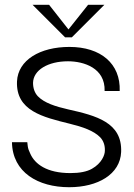

<svg xmlns="http://www.w3.org/2000/svg" viewBox="-20 -769 560 802"><path d="M269 13C389 13 482 -41 486 -134C491 -258 381 -286 265 -312C212 -324 165 -339 138 -367C125 -381 118 -400 118 -423C119 -476 180 -513 264 -513C330 -513 420 -485 417 -389H480C484 -503 401 -573 270 -573C147 -573 55 -518 51 -429C46 -306 159 -280 272 -252C325 -239 372 -223 399 -195C412 -181 419 -162 418 -139C418 -122 405 -87 364 -64C343 -52 313 -46 274 -46C175 -46 126 -84 107 -126C101 -138 97 -149 96 -158C95 -167 94 -173 94 -175H30C32 -49 139 13 269 13ZM252 -613H280L416 -749H348L266 -646L185 -749H116Z"/></svg>

Font: OSH Darker Grotesque Medium
Style: Regular
Weight: 500
Designer: Gabriel Lam
Foundry: TypeRant
Version: Version 1.000;Glyphs 3.1.1 (3148)